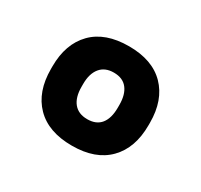

<svg xmlns="http://www.w3.org/2000/svg" viewBox="-74 -746 482 461"><g transform="rotate(30 167.0 -516.0)"><path d="M167.5 -378Q102 -378 67 -413.8Q32 -449.5 32 -512.5V-519.5Q32 -582 67 -617.8Q102 -653.5 167.5 -653.5Q232.5 -653.5 267.5 -617.8Q302.5 -582 302.5 -519.5V-512.5Q302.5 -449.5 267.5 -413.8Q232.5 -378 167.5 -378ZM167.5 -451.5Q192.5 -451.5 205 -467.2Q217.5 -483 217.5 -512V-520Q217.5 -548.5 205 -564.5Q192.5 -580.5 167.5 -580.5Q143 -580.5 130 -564.5Q117 -548.5 117 -520V-512Q117 -483 130 -467.2Q143 -451.5 167.5 -451.5Z"/></g></svg>

Font: Anek Gurmukhi Medium SemiBold
Style: Regular
Weight: 600
Version: Version 1.003